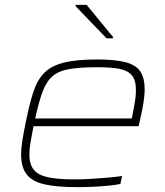

<svg xmlns="http://www.w3.org/2000/svg" viewBox="-20 -763 681 791"><path d="M298 8Q212 8 161.5 -4Q111 -16 89 -45.5Q67 -75 67 -127Q67 -152 72 -183Q77 -214 85 -254Q100 -329 116 -380Q132 -431 160.5 -461Q189 -491 241 -504.5Q293 -518 380 -518Q455 -518 498 -506.5Q541 -495 558.5 -468Q576 -441 576 -394Q576 -382 574 -362.5Q572 -343 567 -316.5Q562 -290 554 -256L551 -243H118Q111 -207 106 -178Q101 -149 101 -126Q101 -87 118.5 -64.5Q136 -42 176.5 -33Q217 -24 286 -24Q317 -24 352.5 -26Q388 -28 422.5 -31Q457 -34 483 -38L476 -5Q456 -1 426 2Q396 5 363 6.5Q330 8 298 8ZM125 -275H523L527 -296Q534 -331 537 -351.5Q540 -372 540 -391Q540 -433 523 -453Q506 -473 471 -479.5Q436 -486 381 -486Q310 -486 266 -478.5Q222 -471 196.5 -449Q171 -427 155.5 -385.5Q140 -344 125 -275ZM419 -605 291 -738 292 -743H337L446 -610L445 -605Z"/></svg>

Font: Saira Expanded Thin
Style: Italic
Weight: 250
Width: 7
Italic angle: -12°
Designer: Hector Gatti with collaboration of the Omnibus-Type team
Foundry: Omnibus-Type
Version: Version 1.101